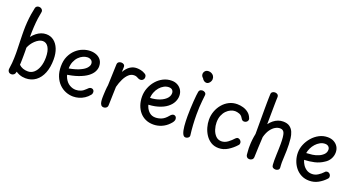

<svg xmlns="http://www.w3.org/2000/svg" viewBox="-49 -1507 4103 2213"><g transform="rotate(20 2002.5 -400.5)"><path d="M105 -787Q108 -803 120 -811Q132 -819 146 -819Q162 -819 173.5 -812Q185 -805 191 -793.5Q197 -782 193 -766Q186 -735 179.5 -687Q173 -639 169.5 -580.5Q166 -522 166 -456Q190 -487 217 -508Q244 -529 273.5 -540Q303 -551 334 -551Q388 -551 428 -520Q468 -489 490 -434Q512 -379 512 -306Q512 -210 484 -139.5Q456 -69 403.5 -30Q351 9 279 9Q261 9 240.5 5.5Q220 2 199.5 -6.5Q179 -15 160 -28Q156 -3 142.5 9Q129 21 112 21Q86 21 74.5 4Q63 -13 67 -35Q73 -73 75.5 -104Q78 -135 79 -164Q80 -193 80 -225Q80 -233 79.5 -257.5Q79 -282 78 -315Q77 -348 76 -383.5Q75 -419 74.5 -449.5Q74 -480 74 -498Q74 -555 78 -606Q82 -657 89 -702.5Q96 -748 105 -787ZM168 -116Q188 -96 216 -85.5Q244 -75 278 -75Q320 -75 352 -103Q384 -131 402 -181Q420 -231 420 -296Q420 -376 394 -419.5Q368 -463 323 -463Q300 -463 276.5 -450.5Q253 -438 232 -418Q211 -398 195 -374Q179 -350 170 -326Q171 -309 171 -286Q171 -263 171 -238Q171 -213 170.5 -189Q170 -165 169.5 -146Q169 -127 168 -116Z M681 -188 655 -259Q763 -274 824.5 -299Q886 -324 911.5 -352.5Q937 -381 937 -406Q937 -434 918.5 -448.5Q900 -463 872 -463Q847 -463 818.5 -450.5Q790 -438 765.5 -413Q741 -388 725.5 -351Q710 -314 710 -264Q710 -197 733 -152.5Q756 -108 792.5 -86Q829 -64 869 -64Q901 -64 930 -76Q959 -88 983 -113Q994 -125 1006 -134.5Q1018 -144 1032 -144Q1044 -144 1052.5 -139Q1061 -134 1065.5 -125.5Q1070 -117 1070 -106Q1070 -96 1067.5 -88Q1065 -80 1058 -72Q1034 -42 1002.5 -21.5Q971 -1 936.5 9Q902 19 867 19Q819 19 774.5 1Q730 -17 694.5 -52.5Q659 -88 638 -140.5Q617 -193 617 -261Q617 -332 641 -384.5Q665 -437 703.5 -472.5Q742 -508 788 -525.5Q834 -543 879 -543Q921 -543 956 -528Q991 -513 1011.5 -483Q1032 -453 1032 -408Q1032 -377 1014.5 -343.5Q997 -310 956.5 -279.5Q916 -249 848.5 -225Q781 -201 681 -188Z M1211 -498Q1212 -520 1225.5 -530Q1239 -540 1258 -540Q1276 -540 1289 -530.5Q1302 -521 1302 -501Q1302 -491 1301.5 -477Q1301 -463 1300 -440Q1329 -490 1366 -515Q1403 -540 1448 -540Q1471 -540 1498 -534.5Q1525 -529 1553 -512Q1565 -505 1569.5 -495.5Q1574 -486 1574 -472Q1574 -461 1568.5 -451Q1563 -441 1553 -434.5Q1543 -428 1530 -428Q1515 -428 1503.5 -434Q1492 -440 1479.5 -446Q1467 -452 1447 -452Q1411 -452 1382 -425.5Q1353 -399 1331 -354.5Q1309 -310 1295 -255Q1293 -206 1292 -166.5Q1291 -127 1290 -93.5Q1289 -60 1288 -27Q1288 -13 1281 -3.5Q1274 6 1263.5 11Q1253 16 1241 16Q1220 16 1209 2Q1198 -12 1194.5 -34Q1191 -56 1191 -81Q1191 -93 1191.5 -109Q1192 -125 1193 -143Q1194 -161 1195 -178.5Q1196 -196 1198 -212.5Q1200 -229 1202 -241Z M1846 6Q1792 6 1749.5 -13.5Q1707 -33 1677 -68.5Q1647 -104 1631 -151.5Q1615 -199 1615 -255Q1615 -309 1635 -360.5Q1655 -412 1690.5 -453Q1726 -494 1773.5 -518Q1821 -542 1877 -542Q1916 -542 1947.5 -525Q1979 -508 1998 -477.5Q2017 -447 2017 -406Q2017 -368 1998 -329.5Q1979 -291 1937.5 -259Q1896 -227 1830 -207.5Q1764 -188 1669 -188V-270Q1739 -267 1797.5 -284Q1856 -301 1892 -333.5Q1928 -366 1928 -407Q1928 -430 1913.5 -445Q1899 -460 1870 -460Q1840 -460 1811 -444.5Q1782 -429 1758.5 -401.5Q1735 -374 1721 -337Q1707 -300 1707 -258Q1707 -210 1722.5 -169Q1738 -128 1768 -103Q1798 -78 1840 -78Q1879 -78 1916 -93.5Q1953 -109 1988 -152Q2001 -168 2011.5 -174Q2022 -180 2032 -180Q2048 -180 2058 -168.5Q2068 -157 2068 -138Q2068 -125 2059.5 -109.5Q2051 -94 2031 -74Q1994 -35 1945.5 -14.5Q1897 6 1846 6Z M2181 -736Q2181 -756 2195.5 -773Q2210 -790 2239 -790Q2257 -790 2274 -781.5Q2291 -773 2301.5 -757.5Q2312 -742 2312 -719Q2312 -705 2304.5 -690Q2297 -675 2284.5 -665Q2272 -655 2257 -655Q2240 -655 2225.5 -666Q2211 -677 2203 -693Q2193 -700 2187 -711.5Q2181 -723 2181 -736ZM2205 -525Q2208 -538 2214.5 -544.5Q2221 -551 2230 -554Q2239 -557 2248 -557Q2265 -557 2279.5 -546Q2294 -535 2292 -515Q2288 -477 2284 -440Q2280 -403 2278 -362.5Q2276 -322 2276 -272Q2276 -240 2277 -208.5Q2278 -177 2280 -145Q2282 -113 2285 -82Q2288 -51 2292 -21Q2293 -9 2286 0Q2279 9 2268 14Q2257 19 2245 19Q2222 19 2208.5 -13Q2195 -45 2190 -99.5Q2185 -154 2185 -221Q2185 -266 2187 -313.5Q2189 -361 2192 -404Q2195 -447 2198.5 -479Q2202 -511 2205 -525Z M2646 4Q2592 4 2552 -20.5Q2512 -45 2485 -85.5Q2458 -126 2444.5 -174Q2431 -222 2431 -268Q2431 -322 2449.5 -372Q2468 -422 2501.5 -461.5Q2535 -501 2580 -523.5Q2625 -546 2678 -546Q2716 -546 2752 -535.5Q2788 -525 2817 -502Q2846 -479 2860 -441Q2862 -437 2863 -433.5Q2864 -430 2864 -426Q2864 -413 2857 -403.5Q2850 -394 2839.5 -389Q2829 -384 2818 -384Q2805 -384 2796 -390.5Q2787 -397 2778 -413Q2762 -442 2734 -452Q2706 -462 2682 -462Q2657 -462 2629.5 -450Q2602 -438 2578 -413.5Q2554 -389 2539 -352.5Q2524 -316 2524 -267Q2524 -226 2537.5 -183Q2551 -140 2578.5 -111Q2606 -82 2648 -81Q2690 -81 2727 -108.5Q2764 -136 2791 -167Q2798 -174 2804.5 -177.5Q2811 -181 2818 -181Q2830 -181 2840 -174.5Q2850 -168 2856.5 -158Q2863 -148 2863 -136Q2863 -129 2861 -122Q2859 -115 2851 -107Q2811 -62 2758 -29Q2705 4 2646 4Z M2995 -781Q2995 -802 3008.5 -812Q3022 -822 3040 -822Q3059 -822 3072 -811.5Q3085 -801 3085 -781Q3084 -761 3083.5 -738Q3083 -715 3082.5 -679.5Q3082 -644 3081.5 -588.5Q3081 -533 3080 -447Q3102 -476 3127.5 -496.5Q3153 -517 3182.5 -528Q3212 -539 3243 -539Q3295 -539 3325 -517Q3355 -495 3369.5 -460.5Q3384 -426 3388.5 -387Q3393 -348 3394 -313Q3396 -231 3392.5 -182Q3389 -133 3389 -92Q3389 -75 3390 -59.5Q3391 -44 3392 -28Q3393 -9 3379.5 1.5Q3366 12 3346 12Q3327 12 3314.5 2Q3302 -8 3301 -29Q3299 -52 3299 -85Q3299 -118 3300.5 -154.5Q3302 -191 3303 -225.5Q3304 -260 3304 -285Q3304 -380 3290.5 -416.5Q3277 -453 3237 -453Q3208 -453 3178.5 -436Q3149 -419 3123.5 -383.5Q3098 -348 3082 -290Q3078 -226 3075.5 -162.5Q3073 -99 3071 -39Q3070 -20 3056.5 -8.5Q3043 3 3023 3Q3004 3 2992.5 -9Q2981 -21 2980 -38Q2979 -62 2976.5 -87.5Q2974 -113 2975 -138Q2975 -178 2979.5 -217.5Q2984 -257 2992 -295Q2992 -399 2992 -472.5Q2992 -546 2992 -596Q2992 -646 2992.5 -679.5Q2993 -713 2993.5 -736.5Q2994 -760 2995 -781Z M3756 0Q3701 0 3658 -22Q3615 -44 3585 -81.5Q3555 -119 3539.5 -165.5Q3524 -212 3524 -260Q3524 -311 3544.5 -361Q3565 -411 3601.5 -453Q3638 -495 3686 -520Q3734 -545 3789 -545Q3832 -545 3864.5 -527.5Q3897 -510 3915.5 -480Q3934 -450 3934 -410Q3934 -368 3913 -330.5Q3892 -293 3854 -270Q3803 -235 3742.5 -221.5Q3682 -208 3620 -206Q3628 -177 3646 -149Q3664 -121 3692.5 -102.5Q3721 -84 3760 -84Q3797 -84 3831.5 -105.5Q3866 -127 3891 -155Q3897 -163 3904.5 -166Q3912 -169 3919 -169Q3931 -169 3941 -163Q3951 -157 3957 -147Q3963 -137 3963 -125Q3964 -117 3961 -109.5Q3958 -102 3951 -95Q3914 -55 3864.5 -27.5Q3815 0 3756 0ZM3616 -288Q3656 -290 3690 -294.5Q3724 -299 3761 -314Q3794 -327 3819 -351.5Q3844 -376 3844 -411Q3844 -425 3837.5 -436.5Q3831 -448 3818.5 -455.5Q3806 -463 3786 -463Q3754 -463 3725 -447Q3696 -431 3673 -405.5Q3650 -380 3635.5 -349Q3621 -318 3616 -288Z"/></g></svg>

Font: Playpen Sans Hebrew
Style: Regular
Weight: 400
Designer: Tom Grace, Laura Meseguer, Veronika Burian, José Scaglione
Foundry: TypeTogether
Version: Version 2.000